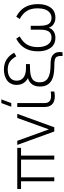

<svg xmlns="http://www.w3.org/2000/svg" viewBox="914 -1726 933 2801"><g transform="rotate(-90 1380.5 -325.5)"><path d="M136.7 0V-484.9H23.4V-540H623.5V-484.9H510.7V0H452.6V-484.9H194.3V0Z M862.8 0 667 -540H726.6L893.6 -78.6L1060.1 -540H1120.1L923.8 0Z M1339.8 4.9Q1265.1 -5.4 1236.3 -63Q1228.5 -79.1 1224.6 -99.1Q1220.7 -119.1 1220.2 -133.3Q1219.7 -147.5 1219.7 -176.8Q1219.7 -184.1 1219.7 -187.5V-540H1277.8V-188.5Q1277.8 -180.7 1277.6 -163.8Q1277.3 -147 1277.6 -140.9Q1277.8 -134.8 1278.8 -124Q1279.8 -113.3 1282.2 -106Q1284.7 -98.6 1288.6 -90.8Q1308.1 -54.2 1355.5 -47.9Q1404.3 -43.9 1445.3 -51.8V0Q1392.1 12.2 1339.8 4.9ZM1223.6 -627.4 1277.8 -772.5H1331.1L1277.3 -627.4Z M1963.9 120.1Q1966.3 85.9 1961.7 64Q1957 42 1947.8 28.8Q1938.5 15.6 1915 9.5Q1891.6 3.4 1867.9 1.7Q1844.2 0 1799.8 0Q1518.6 0 1518.6 -208.5Q1518.6 -278.8 1550.5 -323.2Q1582.5 -367.7 1641.6 -384.3Q1595.7 -407.2 1569.1 -450Q1542.5 -492.7 1542.5 -549.8Q1542.5 -595.7 1560.5 -631.8Q1578.6 -668 1609.9 -689.9Q1641.1 -711.9 1680.7 -723.4Q1720.2 -734.9 1765.6 -734.9Q1852.5 -734.9 1914.1 -695.1Q1975.6 -655.3 2011.7 -585L1959 -554.2Q1926.3 -616.2 1881.1 -647.7Q1835.9 -679.2 1765.6 -679.2Q1692.9 -679.2 1648.4 -645.5Q1604 -611.8 1604 -548.3Q1604 -486.8 1646.5 -452.1Q1689 -417.5 1765.6 -413.6Q1787.6 -412.6 1846.2 -412.6V-356.4Q1836.9 -356.4 1763.7 -353.5Q1720.2 -351.6 1689 -344.7Q1657.7 -337.9 1632.1 -322.8Q1606.4 -307.6 1593.3 -280.5Q1580.1 -253.4 1580.1 -214.4Q1580.1 -130.9 1640.9 -93Q1701.7 -55.2 1822.8 -54.7Q1881.3 -54.7 1919.4 -47.9Q1972.7 -37.1 2001.5 3.2Q2030.3 43.5 2018.1 120.1Z M2230.5 16.1Q2133.3 16.1 2082.8 -53.2Q2032.2 -122.6 2032.2 -238.8Q2032.2 -348.6 2077.1 -427Q2122.1 -505.4 2216.3 -555.2L2250 -504.4Q2167 -459 2130.4 -396.7Q2093.8 -334.5 2093.8 -243.2Q2093.8 -152.3 2129.9 -96.4Q2166 -40.5 2234.9 -40.5Q2263.2 -40.5 2284.2 -50.3Q2305.2 -60.1 2317.4 -75.4Q2329.6 -90.8 2336.7 -114.7Q2343.8 -138.7 2346.2 -162.6Q2348.6 -186.5 2348.6 -217.8V-343.3H2404.8V-217.8Q2404.8 -187 2407.2 -163.6Q2409.7 -140.1 2416.7 -116Q2423.8 -91.8 2436 -76.2Q2448.2 -60.5 2469.2 -50.5Q2490.2 -40.5 2518.6 -40.5Q2565.4 -40.5 2598.1 -68.4Q2630.9 -96.2 2645.3 -140.9Q2659.7 -185.5 2659.7 -243.2Q2659.7 -335.4 2622.8 -397.7Q2585.9 -460 2503.9 -504.4L2537.6 -555.2Q2632.8 -504.9 2677 -426.5Q2721.2 -348.1 2721.2 -238.8Q2721.2 -122.1 2670.4 -53Q2619.6 16.1 2523.9 16.1Q2471.7 16.1 2432.6 -7.8Q2393.6 -31.7 2376.5 -79.6Q2359.4 -31.7 2320.8 -7.8Q2282.2 16.1 2230.5 16.1Z"/></g></svg>

Font: Manrope Light
Style: Regular
Weight: 300
Designer: Mikhail Sharanda
Foundry: Mikhail Sharanda
Version: Version 4.505;FEAKit 1.0